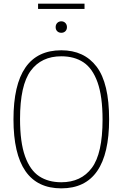

<svg xmlns="http://www.w3.org/2000/svg" viewBox="-20 -1025 673 1054"><path d="M54 -370Q54 -749 316.5 -749Q442 -749 510.5 -658.8Q579 -568.5 579 -370Q579 9 316.5 9Q54 9 54 -370ZM543 -368Q543 -496 515.5 -573Q488 -650 438 -683Q388 -716 316.5 -716Q207.5 -716 148.8 -636.8Q90 -557.5 90 -372Q90 -244 117.5 -167.2Q145 -90.5 195 -57.5Q245 -24.5 316.5 -24.5Q425.5 -24.5 484.2 -103.5Q543 -182.5 543 -368ZM285.5 -876Q285.5 -890 294.2 -899Q303 -908 316.5 -908Q330 -908 338.8 -899Q347.5 -890 347.5 -876Q347.5 -862 338.8 -853.5Q330 -845 316.5 -845Q303 -845 294.2 -853.5Q285.5 -862 285.5 -876ZM189 -976V-1005H444V-976Z"/></svg>

Font: Encode Sans Semi Condensed Thin
Style: Regular
Weight: 250
Width: 4
Designer: Multiple Designers
Foundry: Impallari Type
Version: Version 2.000